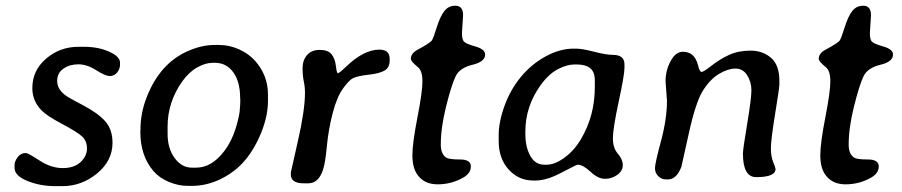

<svg xmlns="http://www.w3.org/2000/svg" viewBox="-20 -636 3121 664"><path d="M250.5 -474.1H272.5Q319.8 -474.1 357.4 -457.3Q395 -440.4 395 -419.9V-411.1Q395 -397.9 385.3 -385.5Q375.5 -373 359.9 -373Q344.2 -373 312.5 -393.3Q280.8 -413.6 251 -413.6Q221.2 -413.6 199.5 -398.7Q177.7 -383.8 177.7 -356.2Q177.7 -328.6 204.6 -307.6Q214.8 -299.3 267.1 -272Q319.3 -244.6 344.2 -216.3Q369.1 -188 369.1 -142.1Q369.1 -80.1 315.7 -36.1Q262.2 7.8 195.3 7.8H172.4Q118.7 7.8 74.5 -10.3Q30.3 -28.3 30.3 -55.7V-65.4Q30.3 -77.6 41 -92.3Q51.8 -106.9 69.3 -106.9Q76.7 -106.9 116.9 -80.8Q157.2 -54.7 196.8 -54.7Q236.3 -54.7 258.5 -75.4Q280.8 -96.2 280.8 -122.3Q280.8 -148.4 263.9 -164.1Q247.1 -179.7 194.8 -207.3Q142.6 -234.9 123.5 -254.4Q91.8 -287.1 91.8 -331.1Q91.8 -392.6 139.6 -433.3Q187.5 -474.1 250.5 -474.1Z M643.6 -56.2H658.7Q711.9 -56.2 755.4 -113.3Q781.7 -147.9 795.7 -194.1Q809.6 -240.2 809.6 -261.7L810.5 -271.5L811 -286.6V-292L810.5 -296.9Q810.5 -353.5 786.6 -386.2Q762.7 -418.9 722.7 -418.9H717.8L712.9 -418.5Q689.9 -418.5 661.6 -402.6Q633.3 -386.7 609.9 -354Q559.6 -282.7 559.6 -198.2V-173.3Q559.6 -122.6 584 -89.4Q608.4 -56.2 643.6 -56.2ZM643.6 6.8H627.9Q597.7 6.8 564.7 -6.6Q531.7 -20 510.7 -44.4Q465.3 -97.2 465.3 -180.2L465.8 -188Q465.8 -245.1 487.3 -299.8Q532.7 -416.5 628.9 -459Q677.2 -480.5 721.7 -480.5H737.3Q772.9 -480.5 806.2 -465.6Q839.4 -450.7 860.8 -427.2Q906.7 -376.5 906.7 -309.6V-286.6Q906.7 -236.3 884.5 -180.2Q862.3 -124 828.9 -83.5Q795.4 -43 745.8 -18.1Q696.3 6.8 643.6 6.8Z M1045.9 -2H1030.8Q985.8 -2 985.8 -32.2V-39.6Q985.8 -41.5 1010.3 -148.4Q1034.7 -255.4 1034.7 -314.9Q1034.7 -335.9 1030.5 -355Q1026.4 -374 1026.4 -400.6Q1026.4 -427.2 1041.7 -445.3Q1057.1 -463.4 1085.9 -463.4Q1114.7 -463.4 1126.7 -448.2Q1138.7 -433.1 1141.6 -408Q1144.5 -382.8 1148.4 -382.8Q1153.3 -382.8 1177.7 -406.2Q1237.8 -463.9 1291.5 -464.4Q1327.6 -464.4 1327.6 -433.1V-426.8Q1327.6 -402.3 1310.1 -392.1Q1292.5 -381.8 1255.4 -377.7Q1218.3 -373.5 1202.6 -366.5Q1187 -359.4 1165.8 -329.3Q1144.5 -299.3 1130.1 -243.2Q1115.7 -187 1110.4 -129.9Q1105 -72.8 1097.2 -49.3Q1082 -2 1045.9 -2Z M1657.7 -447.3Q1657.7 -422.4 1613.8 -411.9Q1569.8 -401.4 1555.7 -372.1Q1541.5 -342.8 1522.9 -268.6Q1504.4 -194.3 1504.4 -136.2Q1504.4 -103 1523.4 -90.8Q1533.2 -84.5 1570.8 -84.5Q1608.4 -84.5 1608.4 -60.5Q1608.4 -36.6 1581.5 -21.5Q1540.5 1.5 1493.4 1.5Q1446.3 1.5 1422.9 -32.7Q1406.2 -56.6 1406.2 -98.9Q1406.2 -141.1 1423.6 -229.7Q1440.9 -318.4 1440.9 -354.7Q1440.9 -391.1 1425.3 -403.8Q1400.9 -423.3 1400.9 -432.6Q1400.9 -451.7 1424.8 -464.4Q1468.8 -487.8 1474.1 -497.1Q1479.5 -506.3 1491 -543Q1502.4 -579.6 1516.8 -597.9Q1531.2 -616.2 1554.7 -616.2Q1581.5 -616.2 1581.5 -583.5L1577.6 -521.5Q1577.6 -500.5 1584 -492.7Q1590.3 -484.9 1624 -475.3Q1657.7 -465.8 1657.7 -447.3Z M1796.9 -181.6V-171.9Q1796.9 -127.4 1814 -96.9Q1831.1 -66.4 1862.3 -66.4H1871.1Q1898.9 -66.4 1932.6 -91.1Q1966.3 -115.7 1989.7 -155.8Q2037.1 -236.3 2037.1 -335V-357.9Q2037.1 -386.7 2021.5 -399.9Q2005.9 -413.1 1972.7 -413.1H1967.8Q1939.9 -413.1 1908.2 -396.2Q1876.5 -379.4 1848.1 -339.4Q1796.9 -266.6 1796.9 -181.6ZM1704.6 -148.4V-168Q1704.6 -214.4 1724.9 -270.3Q1745.1 -326.2 1781.7 -370.4Q1818.4 -414.6 1867.4 -441.2Q1916.5 -467.8 1963.4 -467.8H1972.2Q1993.2 -467.8 2034.9 -457Q2076.7 -446.3 2099.1 -446.3Q2139.6 -446.3 2139.6 -414.1V-400.4Q2139.6 -377 2119.6 -284.2Q2099.6 -191.4 2099.6 -157.7Q2099.6 -124 2116.7 -104.5Q2133.8 -85 2133.8 -64.9Q2133.8 -44.9 2114.7 -31.2Q2095.7 -17.6 2072 -17.6Q2048.3 -17.6 2022.2 -42Q1996.1 -66.4 1978 -66.4Q1973.6 -66.4 1922.1 -39.1Q1870.6 -11.7 1832.5 -11.7H1823.7Q1773.9 -11.7 1739.3 -49.6Q1704.6 -87.4 1704.6 -148.4Z M2286.6 -287.6 2281.7 -354.5Q2281.7 -392.6 2299.3 -424.8Q2316.4 -457 2341.8 -457Q2381.8 -457 2393.6 -411.6Q2399.4 -387.2 2406.2 -387.2Q2413.1 -387.2 2441.4 -409.4Q2469.7 -431.6 2501.7 -446.3Q2533.7 -460.9 2575.7 -460.9Q2617.7 -460.9 2646.5 -436Q2675.3 -411.1 2675.3 -357.4V-343.8Q2675.3 -331.5 2660.6 -241.9Q2646 -152.3 2646 -123.3Q2646 -94.2 2654.1 -75Q2662.1 -55.7 2662.1 -51.8Q2662.1 -23.4 2595.2 -23.4Q2549.3 -23.4 2549.3 -105Q2549.3 -119.6 2564 -207.5Q2578.6 -295.4 2578.6 -324Q2578.6 -352.5 2564 -375.7Q2549.3 -398.9 2523.7 -398.9Q2498 -398.9 2467.3 -380.9Q2436.5 -362.8 2411.1 -322.8Q2385.7 -282.7 2361.6 -172.1Q2337.4 -61.5 2336.4 -59.1Q2319.8 -15.6 2290.5 -15.6H2282.7Q2267.6 -15.6 2256.3 -26.9Q2245.1 -38.1 2245.1 -54.4Q2245.1 -70.8 2265.9 -147.9Q2286.6 -225.1 2286.6 -287.6Z M3068.4 -447.3Q3068.4 -422.4 3024.4 -411.9Q2980.5 -401.4 2966.3 -372.1Q2952.1 -342.8 2933.6 -268.6Q2915 -194.3 2915 -136.2Q2915 -103 2934.1 -90.8Q2943.8 -84.5 2981.4 -84.5Q3019 -84.5 3019 -60.5Q3019 -36.6 2992.2 -21.5Q2951.2 1.5 2904.1 1.5Q2856.9 1.5 2833.5 -32.7Q2816.9 -56.6 2816.9 -98.9Q2816.9 -141.1 2834.2 -229.7Q2851.6 -318.4 2851.6 -354.7Q2851.6 -391.1 2835.9 -403.8Q2811.5 -423.3 2811.5 -432.6Q2811.5 -451.7 2835.4 -464.4Q2879.4 -487.8 2884.8 -497.1Q2890.1 -506.3 2901.6 -543Q2913.1 -579.6 2927.5 -597.9Q2941.9 -616.2 2965.3 -616.2Q2992.2 -616.2 2992.2 -583.5L2988.3 -521.5Q2988.3 -500.5 2994.6 -492.7Q3001 -484.9 3034.7 -475.3Q3068.4 -465.8 3068.4 -447.3Z"/></svg>

Font: Averia Libre
Style: Italic
Weight: 400
Italic angle: -7.90001°
Version: Version 1.002